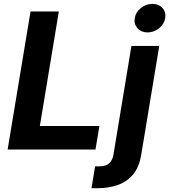

<svg xmlns="http://www.w3.org/2000/svg" viewBox="-20 -788 892 1012"><path d="M20.3 0 140.9 -727.5H290.1L190.1 -123.7H503.8L483.2 0ZM672.7 -545.9H819.4L724.3 28Q714.2 90.6 683.3 129.3Q652.4 168 603.8 186Q555.2 204.1 492 204.1H462.3L481.2 88.8H500.8Q537.3 88.8 555.2 73.1Q573.1 57.4 578.2 25.9ZM757.9 -617.1Q724.8 -617.1 705 -639.2Q685.1 -661.3 690.2 -692.3Q695.2 -723.9 722.6 -745.7Q749.9 -767.5 783 -767.5Q816.3 -767.5 836.2 -745.7Q856.1 -723.8 850.8 -692.3Q845.8 -661.3 818.5 -639.2Q791.2 -617.1 757.9 -617.1Z"/></svg>

Font: Inter Variable
Style: Italic
Weight: 400
Italic angle: -9.39999°
Designer: Rasmus Andersson
Foundry: rsms
Version: Version 4.001;git-9221beed3